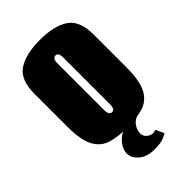

<svg xmlns="http://www.w3.org/2000/svg" viewBox="-203 -573 793 793"><g transform="rotate(-45 193.0 -176.5)"><path d="M193 8Q140 8 101 -3.5Q62 -15 41 -53Q20 -91 20 -170V-363Q20 -444 65 -474Q110 -504 193 -504Q276 -504 321 -474Q366 -444 366 -363V-171Q366 -91 345 -53Q324 -15 285 -3.5Q246 8 193 8ZM193 -82Q201 -82 205.5 -88.5Q210 -95 210 -112V-383Q210 -400 205.5 -406.5Q201 -413 193 -413Q186 -413 181 -406.5Q176 -400 176 -383V-112Q176 -95 181 -88.5Q186 -82 193 -82ZM208 151Q165 151 140 129.5Q115 108 115 83Q115 55 139.5 28.5Q164 2 205 -2L264 0Q237 7 225 25.5Q213 44 213 61Q213 79 225.5 89Q238 99 250 99Q257 99 261.5 97.5Q266 96 268 96L285 133Q280 136 263 143.5Q246 151 208 151Z"/></g></svg>

Font: Alumni Sans Thin Black
Style: Regular
Weight: 900
Version: Version 1.018